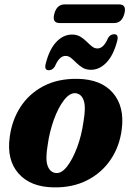

<svg xmlns="http://www.w3.org/2000/svg" viewBox="-20 -818 582 850"><path d="M322 -469Q427.5 -467.5 479.8 -406.8Q532 -346 519 -245.5Q509.5 -170 470 -111.5Q430.5 -53 366 -20Q301.5 13 217.5 11.5Q115 10 62 -50Q9 -110 23 -211Q32.5 -285 70.2 -343.8Q108 -402.5 171.5 -436.2Q235 -470 322 -469ZM228.5 -52Q253 -50 277.5 -81.8Q302 -113.5 321.5 -165.8Q341 -218 349.5 -279Q361 -344 350.5 -373.5Q340 -403 314 -405.5Q288 -407 262.8 -374Q237.5 -341 218.2 -287.5Q199 -234 191 -175.5Q180 -112 191.2 -83Q202.5 -54 228.5 -52ZM382.5 -509Q361 -509 345.8 -518.2Q330.5 -527.5 318.2 -539.8Q306 -552 294.8 -561.2Q283.5 -570.5 270 -570.5Q242.5 -570.5 223 -524Q212.5 -507 196 -507Q174 -507 183 -538.5Q199 -600.5 229.8 -632.8Q260.5 -665 299 -665Q320 -665 335.5 -655.8Q351 -646.5 363.2 -634.2Q375.5 -622 386.8 -612.8Q398 -603.5 411.5 -603.5Q439 -603.5 458.5 -650Q468.5 -666.5 485.5 -666.5Q507 -666.5 498.5 -635.5Q482 -573 451.2 -541Q420.5 -509 382.5 -509ZM220.5 -757Q231.5 -798.5 266.5 -798.5H507.5Q541.5 -798.5 530.5 -757Q519.5 -716 485 -716H244Q209.5 -716 220.5 -757Z"/></svg>

Font: Fraunces 72pt Soft
Style: Bold Italic
Weight: 700
Italic angle: -16°
Version: Version 1.000;[b76b70a41]